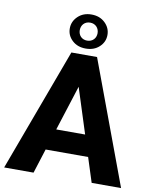

<svg xmlns="http://www.w3.org/2000/svg" viewBox="-100 -1019 876 1093"><g transform="rotate(10 338.0 -472.0)"><path d="M676.3 0 412.1 -710.9H263.7L0.5 0H170.4L215.3 -141.6H460.9L506.3 0ZM338.4 -525.9 421.9 -264.6H254.9ZM231 -844.7C231 -817.4 241.2 -794.4 261.7 -775.4C282.2 -756.3 308.1 -747.1 339.8 -747.1C371.6 -747.1 397.5 -756.3 418 -775.4C438.5 -794.4 448.7 -817.4 448.7 -844.7C448.7 -871.6 438.5 -895 418 -914.6C397.5 -934.1 371.6 -943.8 339.8 -943.8C308.1 -943.8 282.2 -934.1 261.7 -914.6C241.2 -895 231 -871.6 231 -844.7ZM288.6 -844.7C288.6 -873.5 308.1 -897 339.8 -897C371.6 -897 391.6 -873.5 391.6 -844.7C391.6 -815.9 371.6 -793 339.8 -793C308.1 -793 288.6 -815.9 288.6 -844.7Z"/></g></svg>

Font: Vazirmatn ExtraBold
Style: Regular
Weight: 800
Designer: Saber Rastikerdar
Foundry: Saber Rastikerdar
Version: Version 33.003